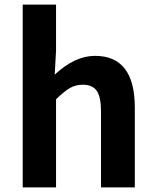

<svg xmlns="http://www.w3.org/2000/svg" viewBox="-20 -818 680 838"><path d="M79.1 0V-797.9H224.6V-596.7L218.8 -492.2Q306.6 -574.2 394.5 -574.2Q568.4 -574.2 568.4 -348.6V0H420.9V-331.1Q420.9 -394.5 402.3 -421.4Q383.8 -448.2 341.8 -448.2Q309.6 -448.2 284.7 -433.6Q259.8 -418.9 224.6 -384.8V0Z"/></svg>

Font: Bpmf Zihi Sans Bold
Style: Bold
Weight: 700
Foundry: But Ko
Version: Version 1.320